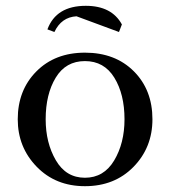

<svg xmlns="http://www.w3.org/2000/svg" viewBox="-20 -633 582 660"><path d="M41 -223Q41 -323 105 -387.5Q169 -452 272 -452Q376 -452 440 -388Q504 -324 504 -223Q504 -126 439 -59.5Q374 7 272 7Q171 7 106 -60Q41 -127 41 -223ZM137 -223Q137 -142 172 -82Q207 -22 272 -22Q337 -22 372.5 -81.5Q408 -141 408 -223Q408 -309 373 -366Q338 -423 272 -423Q206 -423 171.5 -366Q137 -309 137 -223ZM143 -532Q173 -613 275 -613Q364 -613 399 -549L389 -523L243 -577Q191 -574 167 -523Z"/></svg>

Font: Dihjauti
Style: Bold
Weight: 700
Designer: T. Christopher White
Version: Version 3.0.0